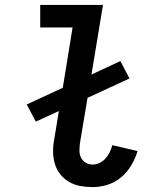

<svg xmlns="http://www.w3.org/2000/svg" viewBox="-20 -755 640 783"><path d="M358 8Q332 8 307.5 3.5Q283 -1 262 -13Q241 -25 226 -44Q211 -63 204 -86Q197 -109 196.5 -134.5Q196 -160 201 -186L220 -302L126 -259L89 -329L236 -397L276 -643H144V-735H400L353 -451L471 -506L508 -435L337 -356L306 -171Q304 -155 304 -140Q304 -125 310.5 -112Q317 -99 329.5 -91.5Q342 -84 358 -84Q372 -84 386 -90.5Q400 -97 410.5 -109Q421 -121 427.5 -134.5Q434 -148 438 -163L541 -139Q532 -109 515.5 -81Q499 -53 474 -32Q449 -11 418.5 -1.5Q388 8 358 8Z"/></svg>

Font: Iosevka Curly Slab SmBdEx
Style: Italic
Weight: 600
Width: 7
Italic angle: -9°
Monospace: yes
Designer: Belleve Invis
Foundry: Belleve Invis
Version: Version 11.1.0; ttfautohint (v1.8.3)